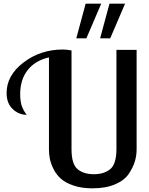

<svg xmlns="http://www.w3.org/2000/svg" viewBox="-20 -1020 810 1047"><path d="M16 -513Q16 -609 108.5 -679.5Q201 -750 323 -750Q344 -750 370 -745V-207Q370 -125 403 -97.5Q436 -70 492 -70Q548 -70 581.5 -98Q615 -126 615 -209V-748H725V-206Q725 -172 715.5 -140Q706 -108 682.5 -72.5Q659 -37 608 -15Q557 7 484 7Q426 7 381.5 -8Q337 -23 312 -45.5Q287 -68 272 -98Q257 -128 252 -153.5Q247 -179 247 -205V-707Q172 -690 131 -638Q90 -586 90 -506Q90 -484 93 -466Q96 -448 101 -436Q106 -424 110.5 -416Q115 -408 120 -401.5Q125 -395 126 -394Q82 -394 49 -425.5Q16 -457 16 -513ZM396 -811 447 -1000H532L451 -811ZM526 -811 577 -1000H662L581 -811Z"/></svg>

Font: Lobster Two
Style: Regular
Weight: 400
Designer: Pablo Impallari
Foundry: Pablo Impallari. www.impallari.com
Version: Version 1.006